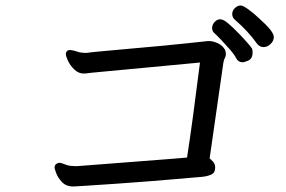

<svg xmlns="http://www.w3.org/2000/svg" viewBox="-20 -748 1040 697"><path d="M914 -588Q881 -635 832 -677Q823 -685 823 -697Q823 -709 832.5 -718.5Q842 -728 854 -728Q862 -728 881 -714.5Q900 -701 921 -681Q974 -634 974 -614Q974 -599 962 -588Q950 -577 937 -577Q924 -577 914 -588ZM897 -558Q897 -535 881 -528Q868 -522 860 -522Q845 -522 837.5 -536.5Q830 -551 815 -568Q778 -610 758 -628Q750 -635 750 -646.5Q750 -658 759 -668Q768 -678 779.5 -678Q791 -678 808.5 -663Q826 -648 844.5 -629Q863 -610 877 -594Q891 -578 894 -573Q897 -568 897 -558ZM246 -71Q220 -71 205 -87Q190 -103 184 -119.5Q178 -136 178 -139Q178 -148 184 -153Q192 -157 193 -157Q194 -157 194 -157Q203 -157 216.5 -151Q230 -145 252 -145H262Q564 -168 598.5 -171Q633 -174 659 -176Q679 -305 706 -521L313 -484Q291 -481 284 -481Q265 -481 250 -495.5Q235 -510 227 -527Q219 -544 219 -551.5Q219 -559 225 -564Q232 -570 259 -561Q273 -556 291 -556Q293 -556 296 -556Q302 -558 410.5 -567.5Q519 -577 571 -582Q673 -592 735 -599H739Q753 -599 771 -591Q789 -582 797 -567Q800 -559 800 -551.5Q800 -544 796.5 -538Q793 -532 791 -521L741 -173Q747 -168 753.5 -161Q760 -154 761 -143V-139Q761 -120 746 -114Q733 -108 713 -106Q509 -88 401.5 -81Q294 -74 281.5 -73Q269 -72 246 -71Z"/></svg>

Font: Moon Stars Kai
Style: Bold
Weight: 700
Designer: GuiWonder
Version: Version 1.101